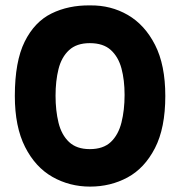

<svg xmlns="http://www.w3.org/2000/svg" viewBox="-20 -691 668 712"><path d="M314 1Q238 1 174.5 -35Q111 -71 73 -146Q35 -221 35 -335Q35 -463 71.5 -536.5Q108 -610 171 -641Q234 -672 314 -671Q391 -672 454 -635.5Q517 -599 555 -524.5Q593 -450 593 -335Q593 -216 554.5 -141.5Q516 -67 453 -33Q390 1 314 1ZM313 -138Q363 -138 391 -164.5Q419 -191 430.5 -237Q442 -283 442 -339Q442 -394 430.5 -437Q419 -480 391 -505.5Q363 -531 313 -531Q264 -531 236 -505Q208 -479 197 -435Q186 -391 186 -336Q186 -281 197 -236Q208 -191 236 -164.5Q264 -138 313 -138Z"/></svg>

Font: Reem Kufi
Style: Bold
Weight: 700
Designer: Khaled Hosny
Version: Version 1.001